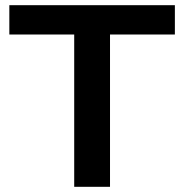

<svg xmlns="http://www.w3.org/2000/svg" viewBox="-20 -720 710 740"><path d="M266 -587H16V-700H654V-587H404V0H266Z"/></svg>

Font: Uncut Sans Variable
Style: Regular
Weight: 400
Designer: Kasper Nordkvist
Foundry: UNCUT.wtf
Version: Version 1.304;Glyphs 3.2 (3246)